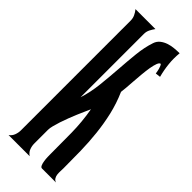

<svg xmlns="http://www.w3.org/2000/svg" viewBox="-230 -709 734 734"><g transform="rotate(45 137.0 -342.0)"><path d="M6.3 0Q17.6 -8.3 22.2 -20.8Q26.9 -33.2 26.9 -46.4V-639.6Q26.9 -652.3 21.7 -663.3Q16.6 -674.3 8.8 -683.6H116.7Q109.9 -674.3 104.2 -663.3Q98.6 -652.3 98.6 -639.6V-296.9Q111.8 -337.9 116.7 -383.5Q121.6 -429.2 124.8 -474.4Q127.9 -519.5 132.3 -562Q136.7 -604.5 148.4 -639.2Q153.3 -653.8 164.6 -662.6Q175.8 -671.4 189.7 -676Q203.6 -680.7 218.8 -682.1Q233.9 -683.6 247.6 -683.6Q244.6 -653.8 247.6 -625Q250.5 -596.2 258.3 -566.9L237.8 -564.5Q237.3 -567.9 236.3 -573.7Q235.4 -579.6 233.6 -585.7Q231.9 -591.8 229.7 -596.9Q227.5 -602.1 225.1 -604Q218.8 -603.5 214.4 -591.8Q210 -580.1 207 -562.5Q204.1 -544.9 202.1 -523.4Q200.2 -502 198.7 -481.7Q197.3 -461.4 196 -445.1Q194.8 -428.7 193.4 -420.9Q212.4 -377.4 222.7 -333.3Q232.9 -289.1 237.8 -243.7Q242.7 -198.2 243.7 -152.1Q244.6 -106 244.6 -59.1Q244.6 -51.8 244.1 -42.7Q243.7 -33.7 244.6 -25.1Q245.6 -16.6 249.8 -9.8Q253.9 -2.9 262.7 0H187Q181.2 0 177.7 -8.1Q174.3 -16.1 172.9 -26.4Q171.4 -36.6 171.1 -46.4Q170.9 -56.2 170.9 -60.1Q170.9 -118.7 170.2 -176.8Q169.4 -234.9 159.2 -292.5Q155.3 -283.7 149.2 -270Q143.1 -256.3 136.2 -240.2Q129.4 -224.1 122.8 -206.8Q116.2 -189.5 110.8 -173.3Q105.5 -157.2 102.1 -143.6Q98.6 -129.9 98.6 -121.1V-46.4Q98.6 -33.2 103.5 -20.5Q108.4 -7.8 120.6 0Z"/></g></svg>

Font: XAYAX
Style: Regular
Weight: 400
Designer: Peter Wiegel
Foundry: Peter Wiegel
Version: Version 1.000 2009 initial release